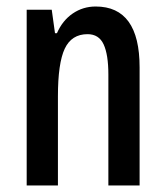

<svg xmlns="http://www.w3.org/2000/svg" viewBox="-20 -570 509 590"><path d="M274 -550Q409 -550 409 -363V0H313V-341Q313 -402 298.5 -433.5Q284 -465 249 -465Q200 -465 179 -420.5Q158 -376 158 -274V0H62V-540H139L149 -468H155Q172 -507 203.5 -528.5Q235 -550 274 -550Z"/></svg>

Font: Noto Sans ExtraCondensed Medium
Style: Regular
Weight: 500
Width: 2
Designer: Monotype Design Team
Foundry: Monotype Imaging Inc.
Version: Version 2.013; ttfautohint (v1.8.4.7-5d5b)